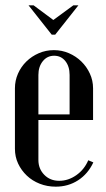

<svg xmlns="http://www.w3.org/2000/svg" viewBox="-20 -691 398 720"><path d="M36 -360Q36 -389 47.5 -415Q59 -441 79 -460.5Q99 -480 125.5 -491.5Q152 -503 182 -503Q212 -503 238.5 -491.5Q265 -480 285 -460.5Q305 -441 317 -415Q329 -389 329 -360V-241H124V-91Q124 -58 146 -35.5Q168 -13 202 -13Q236 -13 266 -34Q296 -55 311 -90L330 -82Q310 -39 273 -15Q236 9 189 9Q157 9 129 -2Q101 -13 80.5 -32.5Q60 -52 48 -77.5Q36 -103 36 -133ZM241 -262V-410Q241 -442 225 -462Q209 -482 183 -482Q157 -482 140.5 -461.5Q124 -441 124 -410V-262ZM106 -671 180 -616 255 -671H274L187 -561H174L87 -671Z"/></svg>

Font: Moniqa SemBd Heading
Style: Regular
Weight: 600
Designer: Rajesh Rajput
Foundry: Rajesh Rajput
Version: Version 1.000